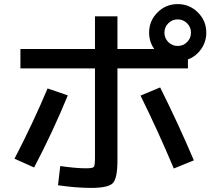

<svg xmlns="http://www.w3.org/2000/svg" viewBox="-20 -870 1040 940"><path d="M555 -535V-85Q555 3 532.5 26.5Q510 50 425 50Q355 50 264 37L275 -57Q352 -46 402 -46Q434 -46 439.5 -53Q445 -60 445 -99V-535H80V-630H445V-790H555V-630H735Q710 -666 710 -710Q710 -768 751 -809Q792 -850 850 -850Q908 -850 949 -809Q990 -768 990 -710Q990 -666 965 -630Q940 -594 900 -579V-535ZM213 -437 312 -403Q238 -223 147 -50L51 -93Q140 -264 213 -437ZM668 -402 764 -442Q854 -262 929 -85L831 -45Q752 -232 668 -402ZM896 -664Q915 -683 915 -710Q915 -737 896 -756Q877 -775 850 -775Q823 -775 804 -756Q785 -737 785 -710Q785 -683 804 -664Q823 -645 850 -645Q877 -645 896 -664Z"/></svg>

Font: Mplus 1p Medium
Style: Regular
Weight: 500
Version: Version 1.061